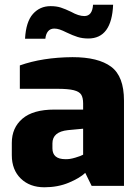

<svg xmlns="http://www.w3.org/2000/svg" viewBox="-20 -787 592 813"><path d="M30 -130V-182Q30 -246 75 -284.5Q120 -323 210 -323H332V-349Q332 -373 324 -386Q316 -399 292.5 -405Q269 -411 222 -411H64V-510Q160 -544 287 -545Q396 -545 450.5 -504.5Q505 -464 505 -361V0H368L341 -55Q318 -33 271.5 -13.5Q225 6 168 6Q106 6 68 -31Q30 -68 30 -130ZM332 -132V-242L268 -236Q202 -229 202 -180V-159Q202 -113 257 -113Q274 -112 299 -119.5Q324 -127 332 -132ZM194 -761Q219 -761 237.5 -755Q256 -749 281 -737Q313 -719 337 -719Q371 -719 374 -767H459Q453 -624 354 -624Q329 -624 308.5 -630.5Q288 -637 263 -649Q245 -658 233 -662Q221 -666 210 -666Q193 -666 183.5 -654.5Q174 -643 172 -623H86Q90 -695 119.5 -728Q149 -761 194 -761Z"/></svg>

Font: Exo ExtraBold
Style: Regular
Weight: 800
Designer: Natanael Gama
Foundry: Natanael Gama
Version: Version 1.500